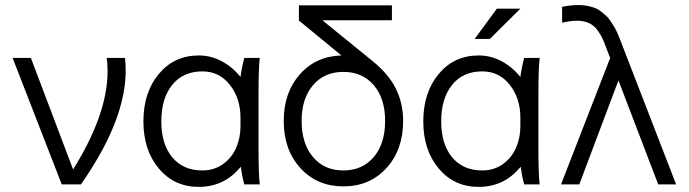

<svg xmlns="http://www.w3.org/2000/svg" viewBox="-20 -729 2723 759"><path d="M224.1 0 29.8 -500H102.1L269 -59.1Q426.8 -312 401.9 -500H474.1Q499.5 -285.2 299.8 0Z M546.9 -249Q546.9 -363.8 607.9 -436.8Q668.9 -509.8 765.6 -509.8Q814.5 -509.8 857.2 -486.6Q899.9 -463.4 930.7 -424.8Q935.5 -461.9 945.8 -500H1006.8Q1002 -455.1 1002 -359.9V-140.1Q1002 -44.9 1006.8 0H945.8Q937.5 -28.8 931.6 -69.8Q867.2 9.8 765.6 9.8Q668.9 9.8 607.9 -62.7Q546.9 -135.3 546.9 -249ZM930.7 -231V-264.2Q930.7 -339.8 888.9 -393.3Q847.2 -446.8 779.8 -446.8Q704.1 -446.8 660.9 -393.6Q617.7 -340.3 617.7 -249Q617.7 -159.2 660.9 -107.2Q704.1 -55.2 779.8 -55.2Q826.7 -55.2 861.6 -80.3Q896.5 -105.5 913.6 -144.8Q930.7 -184.1 930.7 -231Z M1573.7 -251Q1573.7 -137.2 1507.8 -64.7Q1441.9 7.8 1337.4 7.8Q1233.4 7.8 1167.5 -64.5Q1101.6 -136.7 1101.6 -251Q1101.6 -362.8 1165 -434.8Q1228.5 -506.8 1329.6 -509.8L1161.6 -647.9V-708H1529.3V-648.9H1254.4L1452.6 -487.8Q1516.1 -436.5 1544.9 -378.4Q1573.7 -320.3 1573.7 -251ZM1172.4 -251Q1172.4 -161.1 1217.3 -108.2Q1262.2 -55.2 1337.4 -55.2Q1412.6 -55.2 1457.5 -108.2Q1502.4 -161.1 1502.4 -251Q1502.4 -339.8 1457.5 -392.3Q1412.6 -444.8 1337.4 -444.8Q1262.2 -444.8 1217.3 -392.3Q1172.4 -339.8 1172.4 -251Z M1653.3 -249Q1653.3 -363.8 1714.4 -436.8Q1775.4 -509.8 1872.1 -509.8Q1920.9 -509.8 1963.6 -486.6Q2006.3 -463.4 2037.1 -424.8Q2042 -461.9 2052.2 -500H2113.3Q2108.4 -455.1 2108.4 -359.9V-140.1Q2108.4 -44.9 2113.3 0H2052.2Q2043.9 -28.8 2038.1 -69.8Q1973.6 9.8 1872.1 9.8Q1775.4 9.8 1714.4 -62.7Q1653.3 -135.3 1653.3 -249ZM2037.1 -231V-264.2Q2037.1 -339.8 1995.4 -393.3Q1953.6 -446.8 1886.2 -446.8Q1810.5 -446.8 1767.3 -393.6Q1724.1 -340.3 1724.1 -249Q1724.1 -159.2 1767.3 -107.2Q1810.5 -55.2 1886.2 -55.2Q1933.1 -55.2 1968 -80.3Q2002.9 -105.5 2020 -144.8Q2037.1 -184.1 2037.1 -231ZM1944.3 -694.8H2037.1L1916.5 -575.2H1856.4Z M2270 0H2197.8L2392.1 -500L2377.9 -536.1Q2368.7 -561.5 2361.6 -576.9Q2354.5 -592.3 2341.1 -610.6Q2327.6 -628.9 2307.9 -637.9Q2288.1 -647 2262.2 -647Q2233.9 -647 2202.1 -639.2V-702.1Q2235.8 -709 2268.1 -709Q2286.6 -709 2303 -705.6Q2319.3 -702.1 2332.3 -697.3Q2345.2 -692.4 2357.4 -682.6Q2369.6 -672.9 2377.9 -665Q2386.2 -657.2 2395.5 -642.8Q2404.8 -628.4 2410.2 -619.4Q2415.5 -610.4 2422.9 -593Q2430.2 -575.7 2433.6 -566.9Q2437 -558.1 2443.8 -540L2652.8 0H2582L2424.8 -411.1Z"/></svg>

Font: LT Superior
Style: Regular
Weight: 400
Designer: Daniel Lyons
Foundry: LyonsType
Version: Version 1.000